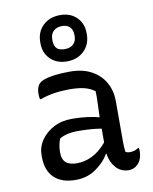

<svg xmlns="http://www.w3.org/2000/svg" viewBox="-92 -905 784 984"><g transform="rotate(-10 300.0 -413.0)"><path d="M494 -353V-139Q494 -114 497 -88Q506 -82 520 -82Q531 -82 542.5 -85Q554 -88 563 -95H569Q569 -91 569.5 -88Q570 -85 570 -80Q570 -36 546 -12Q526 8 500 8Q458 8 432 -21.5Q406 -51 400 -95H397Q375 -55 329 -22.5Q283 10 222 10Q150 10 110.5 -27.5Q71 -65 71 -138V-144Q71 -187 95 -222.5Q119 -258 160.5 -280Q202 -302 256 -302Q298 -302 335.5 -297Q373 -292 398 -285Q399 -325 400.5 -356.5Q402 -388 401 -420Q377 -438 346 -445.5Q315 -453 270 -453Q184 -453 119 -429H113Q110 -441 110 -458Q110 -493 128 -511Q143 -526 186 -534Q229 -542 289 -542Q355 -542 401 -516.5Q447 -491 470.5 -448Q494 -405 494 -353ZM167 -142Q167 -106 186 -89.5Q205 -73 245 -73Q282 -73 321.5 -91.5Q361 -110 398 -154V-226Q367 -231 336.5 -233Q306 -235 277 -235Q213 -235 179 -212Q174 -198 170.5 -181.5Q167 -165 167 -145ZM289 -836Q342 -836 374.5 -804Q407 -772 407 -722V-715Q407 -663 372.5 -629.5Q338 -596 283 -596Q231 -596 198 -628Q165 -660 165 -711V-717Q165 -770 199.5 -803Q234 -836 289 -836ZM290 -779Q261 -779 244.5 -763.5Q228 -748 228 -720V-713Q228 -684 246 -669Q261 -660 283 -660Q312 -660 328 -675.5Q344 -691 344 -717V-723Q344 -754 324 -769Q310 -779 290 -779Z"/></g></svg>

Font: Recursive Mn Csl St
Style: Regular
Weight: 400
Monospace: yes
Version: Version 1.079;hotconv 1.0.112;makeotfexe 2.5.65598; ttfautoh